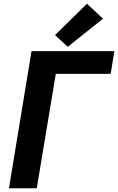

<svg xmlns="http://www.w3.org/2000/svg" viewBox="-20 -1009 633 1029"><path d="M28 0H177L279 -613H573L593 -735H149ZM343 -758 532 -909 446 -989 275 -821Z"/></svg>

Font: Iosevka Sparkle Heavy Oblique
Style: Regular
Weight: 900
Italic angle: -9°
Designer: Belleve Invis
Foundry: Belleve Invis
Version: Version 4.5.0; ttfautohint (v1.8.3)